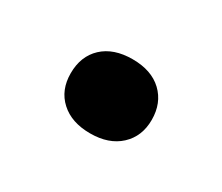

<svg xmlns="http://www.w3.org/2000/svg" viewBox="-44 -219 361 312"><g transform="rotate(30 137.0 -62.5)"><path d="M137 7Q102 7 81.5 -11.8Q61 -30.5 61 -62Q61 -94 81.2 -113Q101.5 -132 137 -132Q172.5 -132 192.8 -112.8Q213 -93.5 213 -62Q213 -31 192.5 -12Q172 7 137 7Z"/></g></svg>

Font: Encode Sans Exp Md
Style: Regular
Weight: 500
Width: 7
Designer: Multiple Designers
Foundry: Impallari Type
Version: Version 3.002; ttfautohint (v1.8.3) -l 8 -r 50 -G 200 -x 14 